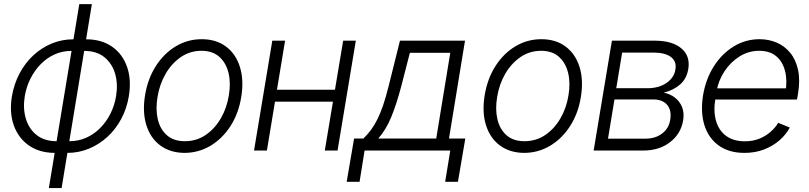

<svg xmlns="http://www.w3.org/2000/svg" viewBox="-20 -748 4021 954"><path d="M222.7 186.5 374 -727.5H436.5L286.1 186.5ZM251 11.7Q176.3 11.2 124 -24.9Q71.8 -61 48.8 -124.5Q25.9 -188 39.1 -269.5Q49.8 -331.5 77.4 -383.5Q105 -435.5 146 -473.4Q187 -511.2 237.5 -532Q288.1 -552.7 344.7 -552.7H364.3L270.5 11.7ZM261.7 -46.4H271.5L345.7 -495.1H335Q289.1 -495.1 250 -477.1Q210.9 -459 180.7 -427.5Q150.4 -396 130.4 -355.5Q110.4 -314.9 103 -269.5Q93.3 -210 108.2 -159.2Q123 -108.4 161.6 -77.4Q200.2 -46.4 261.7 -46.4ZM314.5 11.7H295.9L389.6 -552.7H408.2Q483.9 -552.7 536.1 -516.6Q588.4 -480.5 611.1 -416.5Q633.8 -352.5 620.1 -269.5Q609.9 -208.5 582.3 -157Q554.7 -105.5 513.7 -67.9Q472.7 -30.3 421.9 -9.3Q371.1 11.7 314.5 11.7ZM324.2 -46.4Q370.6 -46.4 409.7 -64.2Q448.7 -82 479 -113Q509.3 -144 529.3 -184.3Q549.3 -224.6 556.6 -269.5Q566.9 -330.6 552 -381.6Q537.1 -432.6 498.5 -463.9Q460 -495.1 398.4 -495.1H388.2L314.5 -46.4Z M897.5 11.7Q825.7 11.2 776.6 -25.1Q727.5 -61.5 707.3 -126Q687 -190.4 700.7 -274.9Q714.4 -357.4 754.6 -420.2Q794.9 -482.9 853.8 -518.1Q912.6 -553.2 982.4 -553.2Q1054.2 -553.2 1103 -516.6Q1151.9 -480 1172.1 -415.3Q1192.4 -350.6 1178.7 -266.1Q1165.5 -184.1 1125.2 -121.6Q1085 -59.1 1026.1 -23.9Q967.3 11.2 897.5 11.7ZM898.4 -46.4Q956.5 -46.4 1002.2 -77.6Q1047.9 -108.9 1077.6 -160.6Q1107.4 -212.4 1117.2 -274.9Q1127.4 -335.4 1115.5 -385.3Q1103.5 -435.1 1070.1 -465.3Q1036.6 -495.6 981.4 -495.6Q923.8 -495.6 877.9 -463.9Q832 -432.1 802.2 -380.1Q772.5 -328.1 762.7 -266.1Q752.4 -206.1 763.9 -156Q775.4 -106 809.1 -76.2Q842.8 -46.4 898.4 -46.4Z M1660.2 -302.2 1650.9 -242.7H1330.1L1339.8 -302.2ZM1396.5 -545.9 1306.2 0H1242.2L1333 -545.9ZM1748 -545.9 1657.2 0H1593.8L1685.1 -545.9Z M1702.6 155.3 1739.3 -59.6H1785.6Q1806.2 -79.6 1823.2 -102.5Q1840.3 -125.5 1855.2 -155.3Q1870.1 -185.1 1883.5 -224.6Q1897 -264.2 1910.2 -316.9L1967.3 -545.9H2290.5L2210.9 -59.6H2292L2255.4 155.3H2191.9L2217.3 0H1791.5L1766.6 155.3ZM1859.4 -59.6H2147.5L2217.3 -485.8H2016.6L1973.1 -316.9Q1950.2 -230.5 1924.3 -167Q1898.4 -103.5 1859.4 -59.6Z M2585 11.7Q2513.2 11.2 2464.1 -25.1Q2415 -61.5 2394.8 -126Q2374.5 -190.4 2388.2 -274.9Q2401.9 -357.4 2442.1 -420.2Q2482.4 -482.9 2541.3 -518.1Q2600.1 -553.2 2669.9 -553.2Q2741.7 -553.2 2790.5 -516.6Q2839.4 -480 2859.6 -415.3Q2879.9 -350.6 2866.2 -266.1Q2853 -184.1 2812.7 -121.6Q2772.5 -59.1 2713.6 -23.9Q2654.8 11.2 2585 11.7ZM2585.9 -46.4Q2644 -46.4 2689.7 -77.6Q2735.4 -108.9 2765.1 -160.6Q2794.9 -212.4 2804.7 -274.9Q2814.9 -335.4 2803 -385.3Q2791 -435.1 2757.6 -465.3Q2724.1 -495.6 2668.9 -495.6Q2611.3 -495.6 2565.4 -463.9Q2519.5 -432.1 2489.7 -380.1Q2460 -328.1 2450.2 -266.1Q2439.9 -206.1 2451.4 -156Q2462.9 -106 2496.6 -76.2Q2530.3 -46.4 2585.9 -46.4Z M2929.7 0 3020.5 -545.9H3235.4Q3321.3 -545.4 3366 -507.3Q3410.6 -469.2 3399.9 -404.8Q3391.6 -356.4 3359.1 -328.1Q3326.7 -299.8 3277.8 -287.6Q3307.6 -282.2 3332 -264.2Q3356.4 -246.1 3368.7 -216.8Q3380.9 -187.5 3374 -147.9Q3362.8 -83 3309.3 -41.5Q3255.9 0 3175.8 0ZM3001 -59.1H3186Q3235.8 -58.6 3269.8 -84.5Q3303.7 -110.4 3310.1 -152.8Q3317.9 -199.7 3294.9 -226.8Q3272 -253.9 3225.6 -253.9H3033.2ZM3042 -309.6H3200.2Q3236.3 -310.1 3265.4 -321.8Q3294.4 -333.5 3313.2 -354.5Q3332 -375.5 3335.9 -402.8Q3342.8 -442.9 3313.7 -464.8Q3284.7 -486.8 3225.6 -486.8H3071.3Z M3679.2 11.7Q3602.1 11.7 3551.3 -24.9Q3500.5 -61.5 3480.2 -125.7Q3460 -189.9 3473.1 -273.4Q3486.8 -355.5 3526.9 -418.5Q3566.9 -481.4 3625.7 -517.3Q3684.6 -553.2 3753.9 -553.2Q3799.3 -553.2 3838.6 -536.6Q3877.9 -520 3906 -486.1Q3934.1 -452.1 3945.3 -400.9Q3956.5 -349.6 3944.8 -279.8L3939.9 -253.4H3513.7L3522.9 -309.1H3915.5L3882.8 -290Q3892.6 -349.1 3880.6 -395.5Q3868.7 -441.9 3836.7 -468.8Q3804.7 -495.6 3752.4 -495.6Q3699.2 -495.6 3654.3 -467.3Q3609.4 -439 3579.3 -393.1Q3549.3 -347.2 3540 -292.5L3534.7 -259.8Q3523.9 -194.3 3538.1 -146.5Q3552.2 -98.6 3588.6 -72.3Q3625 -45.9 3680.7 -45.9Q3720.7 -45.9 3752.7 -58.8Q3784.7 -71.8 3808.6 -92.8Q3832.5 -113.8 3846.7 -137.7L3904.3 -114.3Q3886.2 -80.1 3853.8 -51.5Q3821.3 -22.9 3777.1 -5.6Q3732.9 11.7 3679.2 11.7Z"/></svg>

Font: Inter Tight Light
Style: Italic
Weight: 300
Italic angle: -9.39999°
Designer: Rasmus Andersson
Foundry: rsms
Version: Version 3.004